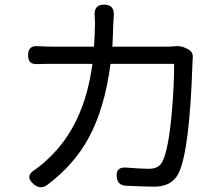

<svg xmlns="http://www.w3.org/2000/svg" viewBox="-20 -797 947 827"><path d="M127 -2Q84 -37 130 -66Q162 -88 184 -110Q343 -255 378 -522H214Q165 -522 142 -521Q120 -520 110.5 -529Q101 -538 101 -560Q101 -602 144 -598Q188 -596 213 -596H385Q389 -658 389 -696Q389 -714 388 -724Q382 -777 428 -777Q475 -777 470 -727Q470 -726 470 -724Q468 -705 468 -697Q466 -629 464 -596H697Q714 -596 736 -598Q759 -601 784 -588L790 -585Q814 -572 810 -545Q809 -538 809 -525Q797 -153 750 -52Q721 7 645 7Q605 7 523 3Q487 2 483 -34Q477 -80 527 -75Q585 -70 623 -70Q665 -70 680 -102Q705 -152 719 -301Q730 -418 730 -522H593H456Q431 -330 362 -203Q298 -86 183 0Q155 20 127 -2Z"/></svg>

Font: GenSenRounded TW R
Style: Regular
Weight: 400
Version: Version 1.501;PS 1;hotconv 16.6.51;makeotf.lib2.5.65220